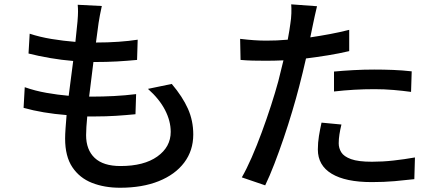

<svg xmlns="http://www.w3.org/2000/svg" viewBox="-20 -821 2040 894"><path d="M95.2 -415Q143.6 -397.9 196.3 -388.7Q249 -379.4 299.8 -375L320.8 -537.1Q267.1 -541.5 212.9 -550.8Q158.7 -560.1 112.8 -571.8L118.2 -664.1Q163.6 -648.9 219.5 -639.6Q275.4 -630.4 331.1 -626L340.8 -720.2Q343.3 -750 343.3 -767.1Q343.3 -784.2 341.8 -798.8L454.1 -793Q448.7 -769.5 445.3 -750.7Q441.9 -731.9 439 -713.9L426.8 -623Q482.4 -623 531.7 -626.5Q581.1 -629.9 621.1 -636.2L618.2 -542Q571.3 -537.6 524.9 -534.9Q478.5 -532.2 417 -532.2H415L395 -371.1H409.2Q457.5 -371.1 510.3 -373.8Q563 -376.5 613.8 -382.8L610.8 -289.1Q565.4 -284.7 519 -281.7Q472.7 -278.8 423.8 -278.8H386.2Q383.8 -252.9 382.3 -230.2Q380.9 -207.5 380.9 -191.9Q380.9 -123.5 420.9 -85.7Q460.9 -47.9 541 -47.9Q650.4 -47.9 712.6 -92.3Q774.9 -136.7 774.9 -207Q774.9 -257.8 748.3 -309.1Q721.7 -360.4 668.9 -407.2L779.8 -430.2Q830.1 -370.6 855 -314.9Q879.9 -259.3 879.9 -194.8Q879.9 -120.1 837.9 -64.2Q795.9 -8.3 719.2 22.5Q642.6 53.2 539.1 53.2Q466.3 53.2 408.4 30.5Q350.6 7.8 316.9 -42.5Q283.2 -92.8 283.2 -175.8Q283.2 -195.3 285.2 -223.4Q287.1 -251.5 290 -285.2Q178.7 -293.9 89.8 -318.8Z M1535.2 -487.8Q1575.7 -491.7 1624.8 -494.4Q1673.8 -497.1 1722.2 -497.1Q1765.6 -497.1 1810.1 -495.4Q1854.5 -493.7 1897 -488.8L1894 -393.1Q1856 -398.4 1812.5 -402.1Q1769 -405.8 1724.1 -405.8Q1675.3 -405.8 1628.7 -403.1Q1582 -400.4 1535.2 -395ZM1569.8 -241.2Q1564 -217.8 1560.5 -195.3Q1557.1 -172.9 1557.1 -153.8Q1557.1 -131.3 1569.1 -111.8Q1581.1 -92.3 1614.5 -80.1Q1647.9 -67.9 1711.9 -67.9Q1761.7 -67.9 1812 -73.5Q1862.3 -79.1 1912.1 -87.9L1909.2 13.2Q1867.7 18.1 1817.9 22.5Q1768.1 26.9 1710.9 26.9Q1588.9 26.9 1524.4 -12Q1460 -50.8 1460 -125Q1460 -156.7 1465.1 -188Q1470.2 -219.2 1477.1 -250ZM1220.2 -631.8Q1243.2 -631.8 1268.6 -632.8Q1293.9 -633.8 1319.8 -636.2Q1323.7 -658.7 1327.1 -677.7Q1330.6 -696.8 1332 -710.9Q1335.9 -734.4 1336.7 -759.5Q1337.4 -784.7 1335.9 -800.8L1456.1 -792Q1451.7 -773.4 1445.8 -747.3Q1439.9 -721.2 1437 -706.1L1424.8 -647Q1470.7 -653.8 1516.6 -662.4Q1562.5 -670.9 1606 -682.1V-583Q1558.6 -571.8 1507.3 -563.5Q1456.1 -555.2 1404.8 -548.8Q1397.5 -516.6 1389.4 -483.2Q1381.3 -449.7 1373 -418Q1359.4 -365.2 1340.8 -303Q1322.3 -240.7 1300.8 -177.5Q1279.3 -114.3 1257.3 -57.4Q1235.4 -0.5 1214.8 42L1106 4.9Q1127.9 -33.2 1151.9 -87.9Q1175.8 -142.6 1198.7 -204.8Q1221.7 -267.1 1241.7 -328.9Q1261.7 -390.6 1275.9 -442.9L1299.8 -540Q1278.3 -539.1 1258.1 -538.6Q1237.8 -538.1 1219.2 -538.1Q1184.6 -538.1 1155.8 -538.8Q1127 -539.6 1100.1 -542L1098.1 -640.1Q1134.8 -635.7 1163.1 -633.8Q1191.4 -631.8 1220.2 -631.8Z"/></svg>

Font: Source Han Sans CN Medium
Style: Regular
Weight: 500
Designer: Ryoko NISHIZUKA  (kana, bopomofo & ideographs); Paul D. Hunt (Latin, Greek & Cyrillic); Sandoll Communications , Soo-you
Foundry: Adobe
Version: Version 2.004;hotconv 1.0.118;makeotfexe 2.5.65603